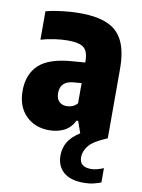

<svg xmlns="http://www.w3.org/2000/svg" viewBox="-87 -618 669 904"><g transform="rotate(10 247.0 -166.0)"><path d="M173.5 10.5Q104.5 10.5 61.5 -33Q18.5 -76.5 18.5 -150.5Q18.5 -230.5 67.2 -275.8Q116 -321 229 -328.5L286 -333V-338.5Q286 -384.5 265 -402.8Q244 -421 188 -421Q159 -421 125 -416.2Q91 -411.5 59.5 -402V-538Q95.5 -547.5 139 -552.5Q182.5 -557.5 222 -557.5Q302 -557.5 353 -535.8Q404 -514 428.2 -464.2Q452.5 -414.5 452.5 -330.5V0Q386 27.5 365 54.5Q344 81.5 344 109Q344 156 399 156Q424.5 156 459 141.5V210Q442 216.5 422.5 221.2Q403 226 376.5 226Q312.5 226 279.8 197Q247 168 247 118.5Q247 83.5 263.2 54.8Q279.5 26 320.5 -0.5L301 -56.5H293.5Q275 -20 243.8 -4.8Q212.5 10.5 173.5 10.5ZM185 -170Q185 -142.5 198.8 -129Q212.5 -115.5 235 -115.5Q247.5 -115.5 261 -120.2Q274.5 -125 286 -138V-234.5L250 -231.5Q185 -227 185 -170Z"/></g></svg>

Font: Encode Sans Condensed Condensed ExtraBold
Style: Regular
Weight: 800
Width: 3
Designer: Multiple Designers
Foundry: Impallari Type
Version: Version 3.000; ttfautohint (v1.8.3) -l 8 -r 50 -G 200 -x 14 